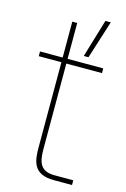

<svg xmlns="http://www.w3.org/2000/svg" viewBox="-112 -774 544 827"><g transform="rotate(15 160.0 -360.0)"><path d="M115 -680V-520H14V-499H115V-121C115 -61 120 0 215 0H296V-21H212C145 -21 137 -64 137 -120V-499H296V-520H137V-680ZM201 -550H222L276 -720H252Z"/></g></svg>

Font: Aspekta 50
Style: Regular
Weight: 50
Designer: Ivo Dolenc
Version: Version 2.000